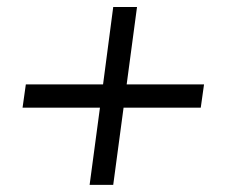

<svg xmlns="http://www.w3.org/2000/svg" viewBox="-20 -662 640 544"><path d="M300.8 -642.1H368.2L338.9 -422.9H558.1L548.8 -356.9H330.1L300.8 -138.2H233.9L263.2 -356.9H43.9L53.2 -422.9H272Z"/></svg>

Font: Cooper Hewitt
Style: Book Italic
Weight: 706
Designer: Village Type and Design LLC
Foundry: Cooper Hewitt Smithsonian Design Museum
Version: 1.000